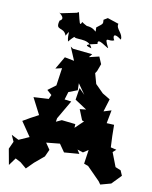

<svg xmlns="http://www.w3.org/2000/svg" viewBox="-102 -998 884 1113"><g transform="rotate(10 340.5 -441.5)"><path d="M465 -146 453 -63 478 -54 554 23 566 40 628 23 681 -32 668 -62 636 -75 604 -158 623 -175 589 -183 586 -249 585 -315 541 -317 556 -395 511 -381 534 -456 489 -483 442 -530 425 -591 434 -605 450 -648 432 -690 373 -676 389 -696 274 -708 259 -718 292 -640 236 -651 193 -577 231 -586 216 -482 169 -447 197 -422 186 -397 97 -392 147 -295C117 -279 86 -263 57 -245L115 -160L54 -133L11 -155L28 -117L8 -73L25 20L57 -24L88 -8L125 23L166 -18L222 -65L241 -107L215 -145L295 -153L327 -107L416 -114L401 -137L435 -126ZM248 -265 253 -295C274 -332 296 -368 317 -405L277 -410L291 -456L343 -476L342 -517L385 -456L351 -490L340 -420L410 -374L373 -370L398 -308L410 -304L362 -258L363 -280L282 -289L245 -272ZM339 -832C339 -856 325 -850 300 -870C288 -840 286 -863 271 -923L259 -917L167 -898C139 -910 211 -875 169 -855C150 -789 201 -827 218 -775C246 -823 226 -790 238 -744C286 -802 283 -772 269 -783C265 -755 355 -791 378 -729C328 -742 349 -747 409 -760C400 -804 467 -744 474 -747C434 -823 473 -780 501 -798C493 -807 480 -851 538 -808C544 -846 498 -865 508 -896L442 -918L419 -904C421 -878 422 -882 385 -853C387 -801 391 -849 329 -852Z"/></g></svg>

Font: Asimov Aggro
Style: Medium
Weight: 500
Designer: Google
Version: Version 2.000980; 2014